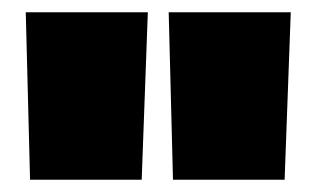

<svg xmlns="http://www.w3.org/2000/svg" viewBox="-20 -720 515 313"><path d="M29 -427 22 -700H221L211 -427ZM262 -427 255 -700H454L444 -427Z"/></svg>

Font: Georama Black
Style: Regular
Weight: 900
Designer: Jean-Baptiste Levee
Foundry: Production Type
Version: Version 1.001